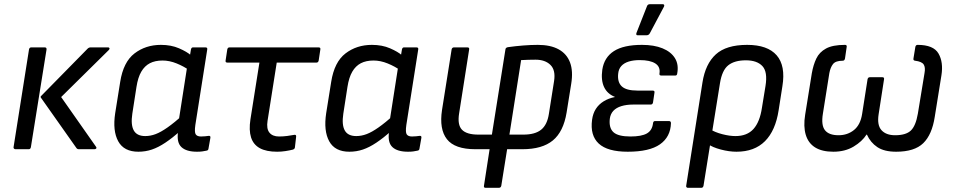

<svg xmlns="http://www.w3.org/2000/svg" viewBox="-20 -715 4576 920"><path d="M358 0Q350 0 346 -6L176 -247Q173 -251 177 -255L400 -482Q406 -488 415 -488H498Q503 -488 504.5 -484Q506 -480 501 -475L273 -250L440 -12Q444 -7 441 -3.5Q438 0 433 0ZM54 0Q50 0 47 -3Q44 -6 45 -10L119 -478Q121 -488 130 -488H194Q204 -488 203 -478L128 -10Q126 0 118 0Z M643 12Q574 12 546.5 -38Q519 -88 532 -173L556 -323Q571 -418 624.5 -459Q678 -500 751 -500Q800 -500 838 -483.5Q876 -467 895 -450L889 -377Q861 -397 826.5 -411Q792 -425 759 -425Q723 -425 698 -412Q673 -399 657 -371.5Q641 -344 634 -299L614 -170Q606 -117 621 -90Q636 -63 676 -63Q701 -63 726 -72.5Q751 -82 783 -104.5Q815 -127 859 -166L845 -88Q806 -54 772.5 -31.5Q739 -9 708 1.5Q677 12 643 12ZM924 12Q873 12 849.5 -10Q826 -32 833 -82L836 -102L836 -134L877 -397L887 -430L895 -478Q896 -483 898.5 -485.5Q901 -488 905 -488H964Q975 -488 973 -478L916 -116Q911 -81 918 -71Q925 -61 943 -61Q953 -61 963 -62Q973 -63 980 -64Q990 -65 988 -54L979 -3Q978 6 969 7Q959 9 949.5 10.5Q940 12 924 12Z M1308 12Q1256 12 1225 -5Q1194 -22 1183 -56.5Q1172 -91 1180 -143L1223 -415H1070Q1059 -415 1061 -425L1069 -478Q1071 -488 1080 -488H1506Q1517 -488 1515 -478L1507 -425Q1505 -415 1496 -415H1306L1262 -136Q1256 -98 1271 -79.5Q1286 -61 1317 -61Q1337 -61 1356 -63.5Q1375 -66 1391 -69Q1400 -70 1399 -60L1393 -8Q1392 -1 1383 2Q1367 6 1347.5 9Q1328 12 1308 12Z M1654 12Q1585 12 1557.5 -38Q1530 -88 1543 -173L1567 -323Q1582 -418 1635.5 -459Q1689 -500 1762 -500Q1811 -500 1849 -483.5Q1887 -467 1906 -450L1900 -377Q1872 -397 1837.5 -411Q1803 -425 1770 -425Q1734 -425 1709 -412Q1684 -399 1668 -371.5Q1652 -344 1645 -299L1625 -170Q1617 -117 1632 -90Q1647 -63 1687 -63Q1712 -63 1737 -72.5Q1762 -82 1794 -104.5Q1826 -127 1870 -166L1856 -88Q1817 -54 1783.5 -31.5Q1750 -9 1719 1.5Q1688 12 1654 12ZM1935 12Q1884 12 1860.5 -10Q1837 -32 1844 -82L1847 -102L1847 -134L1888 -397L1898 -430L1906 -478Q1907 -483 1909.5 -485.5Q1912 -488 1916 -488H1975Q1986 -488 1984 -478L1927 -116Q1922 -81 1929 -71Q1936 -61 1954 -61Q1964 -61 1974 -62Q1984 -63 1991 -64Q2001 -65 1999 -54L1990 -3Q1989 6 1980 7Q1970 9 1960.5 10.5Q1951 12 1935 12Z M2307 185Q2297 185 2299 175L2326 0H2258Q2159 0 2121.5 -48Q2084 -96 2098 -188L2144 -478Q2146 -488 2156 -488H2219Q2230 -488 2228 -478L2180 -172Q2171 -117 2193.5 -93.5Q2216 -70 2272 -70H2337L2402 -479Q2403 -487 2414 -489Q2449 -494 2486.5 -497Q2524 -500 2557 -500Q2618 -500 2657 -478.5Q2696 -457 2711.5 -415.5Q2727 -374 2717 -313L2695 -176Q2680 -84 2629 -42Q2578 0 2483 0H2410L2382 175Q2380 185 2370 185ZM2421 -70H2488Q2544 -70 2573 -93.5Q2602 -117 2610 -169L2635 -327Q2643 -379 2617.5 -404Q2592 -429 2546 -429Q2529 -429 2511.5 -428.5Q2494 -428 2477 -427Z M2988 12Q2891 12 2849 -27Q2807 -66 2817 -141Q2821 -171 2835 -193Q2849 -215 2872.5 -229.5Q2896 -244 2926 -250V-251Q2890 -265 2874.5 -298Q2859 -331 2866 -381Q2875 -440 2921.5 -470Q2968 -500 3056 -500Q3114 -500 3154.5 -483.5Q3195 -467 3214 -436.5Q3233 -406 3225 -363Q3224 -353 3216 -353H3149Q3138 -353 3140 -363Q3145 -395 3120 -411Q3095 -427 3045 -427Q3015 -427 2992.5 -420Q2970 -413 2957 -398.5Q2944 -384 2942 -361Q2938 -321 2959.5 -301Q2981 -281 3034 -281H3107Q3118 -281 3116 -271L3109 -224Q3107 -214 3098 -214H3014Q2982 -214 2957.5 -206.5Q2933 -199 2919 -184Q2905 -169 2902 -146Q2897 -102 2919.5 -81.5Q2942 -61 3001 -61Q3054 -61 3079.5 -75.5Q3105 -90 3109 -124Q3110 -135 3119 -135H3185Q3195 -135 3195 -125Q3193 -59 3142.5 -23.5Q3092 12 2988 12ZM3035 -546Q3030 -546 3029 -549.5Q3028 -553 3030 -558L3080 -685Q3082 -691 3086 -693Q3090 -695 3096 -695H3155Q3161 -695 3162.5 -691Q3164 -687 3161 -682L3094 -556Q3089 -546 3078 -546Z M3276 185Q3272 185 3269.5 182Q3267 179 3268 175L3346 -320Q3360 -409 3410 -454.5Q3460 -500 3560 -500Q3658 -500 3701.5 -450Q3745 -400 3729 -302L3711 -187Q3696 -89 3645.5 -38.5Q3595 12 3509 12Q3474 12 3434 1.5Q3394 -9 3372 -25L3380 -97Q3406 -81 3441 -72Q3476 -63 3504 -63Q3560 -63 3590.5 -97Q3621 -131 3631 -199L3648 -303Q3659 -371 3633 -398.5Q3607 -426 3554 -426Q3500 -426 3470 -402.5Q3440 -379 3430 -317L3351 175Q3349 185 3340 185Z M3973 12Q3919 12 3886 -8.5Q3853 -29 3841 -69Q3829 -109 3838 -165L3870 -364Q3877 -404 3891.5 -434.5Q3906 -465 3938 -482.5Q3970 -500 4029 -500Q4039 -500 4037 -490L4029 -435Q4027 -424 4018 -424Q3984 -424 3971.5 -408Q3959 -392 3954 -365L3923 -170Q3914 -115 3933 -91Q3952 -67 3998 -67Q4041 -67 4072 -92Q4103 -117 4111 -169L4137 -335Q4139 -345 4148 -345H4208Q4218 -345 4216 -335L4190 -167Q4182 -115 4204 -91Q4226 -67 4269 -67Q4321 -67 4344.5 -89.5Q4368 -112 4378 -170L4410 -365Q4415 -392 4406 -406Q4397 -420 4365 -424Q4355 -425 4357 -435L4366 -490Q4368 -500 4377 -500Q4453 -500 4477 -458.5Q4501 -417 4491 -354L4459 -155Q4446 -70 4404 -29Q4362 12 4274 12Q4217 12 4184 -10Q4151 -32 4134 -70H4132Q4111 -37 4070 -12.5Q4029 12 3973 12Z"/></svg>

Font: Sofia Sans Hairline
Style: Italic
Weight: 1
Italic angle: -9°
Designer: Botio Nikoltchev, Ani Petrova
Foundry: lettersoup
Version: Version 4.102